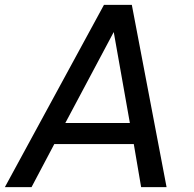

<svg xmlns="http://www.w3.org/2000/svg" viewBox="-44 -765 793 785"><path d="M495 -745H381L-24 0H85L178 -176H503L533 0H637ZM223 -262 421 -634 487 -262Z"/></svg>

Font: Plus Jakarta Text
Style: Italic
Weight: 400
Italic angle: -12°
Designer: Gumpita Rahayu
Foundry: Tokotype Studio
Version: Version 1.000;hotconv 1.0.109;makeotfexe 2.5.65596